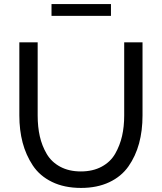

<svg xmlns="http://www.w3.org/2000/svg" viewBox="-20 -918 795 943"><path d="M233 -840V-898H525V-840ZM378 5Q296 5 235.5 -24.5Q175 -54 141 -105.5Q107 -157 91 -218Q75 -279 75 -351V-710H165V-351Q165 -295 175.5 -248.5Q186 -202 209.5 -162Q233 -122 276 -99Q319 -76 377 -76Q436 -76 479.5 -99.5Q523 -123 546 -163.5Q569 -204 579.5 -250Q590 -296 590 -351V-710H680V-351Q680 -276 663 -213.5Q646 -151 611 -101Q576 -51 516.5 -23Q457 5 378 5Z"/></svg>

Font: Raleway-v4020 Medium
Style: Regular
Weight: 500
Designer: Matt McInerney, Pablo Impallari, Rodrigo Fuenzalida
Foundry: Matt McInerney, Pablo Impallari, Rodrigo Fuenzalida
Version: Version 4.020;PS 004.020;hotconv 1.0.88;makeotf.lib2.5.64775